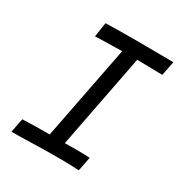

<svg xmlns="http://www.w3.org/2000/svg" viewBox="-152 -750 822 865"><g transform="rotate(30 259.0 -317.5)"><path d="M150.9 -633.8Q227.5 -635.7 323.7 -635.7Q383.8 -635.7 503.4 -634.3L488.8 -560.1Q457 -560.1 418 -561.3Q378.9 -562.5 356.9 -562.5L262.2 -74.2Q272.9 -74.2 291.3 -74.5Q309.6 -74.7 322.3 -74.7Q358.9 -74.7 392.1 -72.8L377.9 0.5Q328.6 -2.4 275.9 -2.4Q265.1 -2.4 240.2 -2.2Q215.3 -2 200.2 -2Q187 -2 129.2 -0.2Q71.3 1.5 28.3 1.5L42.5 -71.3Q94.7 -73.7 147 -73.7H183.6L278.8 -562Q170.9 -560.5 139.2 -558.6Z"/></g></svg>

Font: Fantasque Sans Mono
Style: Italic
Weight: 400
Italic angle: -11°
Monospace: yes
Designer: Jany Belluz
Version: Version 1.8.0 ; ttfautohint (v1.8.2)